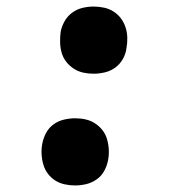

<svg xmlns="http://www.w3.org/2000/svg" viewBox="-20 -558 540 586"><path d="M266 -333Q249 -333 233.5 -336.5Q218 -340 205 -348.5Q192 -357 182.5 -369Q173 -381 168.5 -396Q164 -411 163.5 -427.5Q163 -444 165 -460Q168 -477 177 -493Q186 -509 200.5 -519.5Q215 -530 232 -534Q249 -538 266 -538Q282 -538 298 -534.5Q314 -531 327 -522.5Q340 -514 349 -502Q358 -490 363 -475Q368 -460 368.5 -443.5Q369 -427 366 -411Q364 -394 355 -378Q346 -362 331.5 -351.5Q317 -341 299.5 -337Q282 -333 266 -333ZM209 8Q193 8 177 4.5Q161 1 148 -7.5Q135 -16 126 -28Q117 -40 112.5 -55Q108 -70 107 -86.5Q106 -103 109 -119Q112 -136 120.5 -152Q129 -168 143.5 -178.5Q158 -189 175.5 -193Q193 -197 209 -197Q226 -197 241.5 -193.5Q257 -190 270 -181.5Q283 -173 292.5 -161Q302 -149 306.5 -134Q311 -119 312 -102.5Q313 -86 310 -70Q307 -53 298.5 -37Q290 -21 275 -10.5Q260 0 243 4Q226 8 209 8Z"/></svg>

Font: Iosevka Curly Slab XBdObl
Style: Regular
Weight: 800
Italic angle: -9°
Monospace: yes
Designer: Belleve Invis
Foundry: Belleve Invis
Version: Version 11.1.0; ttfautohint (v1.8.3)